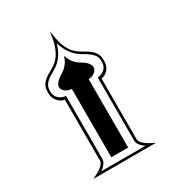

<svg xmlns="http://www.w3.org/2000/svg" viewBox="-172 -810 827 910"><g transform="rotate(-30 241.5 -354.5)"><path d="M70.3 0Q84 -6.3 99.1 -14.4Q114.3 -22.5 125.5 -32.7Q141.1 -46.4 141.1 -62V-393.1Q127.4 -395 117.9 -401.9Q108.4 -408.7 101.6 -417.7Q94.7 -426.8 91.6 -437.7Q88.4 -448.7 88.4 -458.5Q88.4 -472.2 90.3 -482.9Q92.3 -493.7 98.9 -504.4Q105.5 -515.1 118.9 -525.6Q132.3 -536.1 154.8 -547.9Q192.9 -568.4 210.9 -600.3Q229 -632.3 235.4 -670.4L241.7 -709L248 -670.4Q253.9 -631.8 272 -600.1Q290 -568.4 328.6 -547.9Q350.6 -536.1 363.8 -525.6Q377 -515.1 383.8 -504.4Q390.6 -493.7 392.6 -482.7Q394.5 -471.7 394.5 -458.5Q394.5 -448.7 391.6 -437.7Q388.7 -426.8 382.3 -417.7Q376 -408.7 366 -401.9Q356 -395 341.8 -393.1V-62Q341.8 -54.2 346.2 -46.4Q350.6 -38.6 357.9 -32.7Q370.1 -22 384.8 -14.2Q399.4 -6.3 413.1 0ZM382.8 -458.5Q382.8 -468.3 381.8 -477.1Q380.9 -485.8 375 -495.4Q369.1 -504.9 356.9 -515.1Q344.7 -525.4 322.3 -537.6Q289.6 -555.7 269.8 -584.2Q250 -612.8 241.7 -644Q232.9 -611.3 213.9 -583.5Q194.8 -555.7 161.6 -537.6Q138.2 -525.4 126.2 -515.1Q114.3 -504.9 108.4 -495.4Q102.5 -485.8 101.6 -476.8Q100.6 -467.8 100.6 -458.5Q100.6 -446.8 105 -437.3Q109.4 -427.7 117.2 -421.1Q125 -414.6 134.8 -410.4Q144.5 -406.2 154.8 -405.3V-62Q154.8 -50.3 148.7 -40.5Q142.6 -30.8 134.8 -23.9Q131.3 -20.5 127.9 -18.1Q124.5 -15.6 121.1 -12.7H362.8Q358.9 -15.1 355.7 -17.8Q352.5 -20.5 348.6 -23.9Q340.3 -31.2 334.5 -40.8Q328.6 -50.3 328.6 -62V-405.3Q338.9 -405.8 348.6 -410.2Q358.4 -414.6 366.2 -421.1Q374 -427.7 378.4 -437.3Q382.8 -446.8 382.8 -458.5ZM336.4 -459.5Q336.4 -451.2 332.3 -444.1Q328.1 -437 321 -431.9Q314 -426.8 305.2 -423.8Q296.4 -420.9 287.6 -420.9V-46.4H195.3V-420.9Q186.5 -420.9 177.7 -423.8Q168.9 -426.8 161.9 -431.9Q154.8 -437 150.6 -444.1Q146.5 -451.2 146.5 -459.5Q146.5 -468.3 156.7 -481Q167 -493.7 189 -506.8Q207.5 -517.6 221.4 -534.7Q235.4 -551.8 241.7 -575.7Q249 -551.8 262.5 -534.7Q275.9 -517.6 295.9 -506.8Q317.9 -494.1 327.1 -481.2Q336.4 -468.3 336.4 -459.5Z"/></g></svg>

Font: Accordance
Style: Regular
Weight: 400
Version: Version 1.1 (build May 11, 2018) Miklal Software Solutions, 